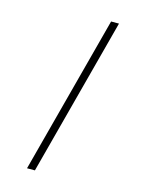

<svg xmlns="http://www.w3.org/2000/svg" viewBox="-137 -882 843 1106"><g transform="rotate(15 285.0 -329.0)"><path d="M431.5 -800 182.5 142H135.5L384.5 -800Z"/></g></svg>

Font: League Mono Narrow UltraLight
Style: Regular
Weight: 200
Width: 3
Designer: Tyler Finck
Foundry: The League of Moveable Type / Tyler Finck
Version: Version 2.210